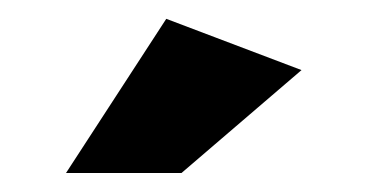

<svg xmlns="http://www.w3.org/2000/svg" viewBox="-20 -785 390 203"><path d="M49.8 -602.1 155.8 -765.1 298.8 -710.9 171.9 -602.1Z"/></svg>

Font: TruenoSBd
Style: Demi
Weight: 600
Designer: Julieta Ulanovsky
Foundry: Julieta Ulanovsky
Version: Version 3.001b